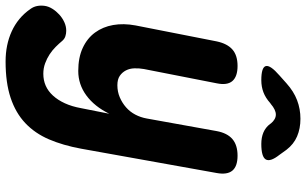

<svg xmlns="http://www.w3.org/2000/svg" viewBox="-271 -601 1095 687"><g transform="rotate(90 276.5 -257.5)"><path d="M320 0 340 -101Q314 -48 274.5 -19Q235 10 187 10Q139 10 104.5 -6Q70 -22 49.5 -50Q29 -78 22.5 -115Q16 -152 24 -195L81 -485Q89 -523 110 -541.5Q131 -560 169 -560Q207 -560 223 -541.5Q239 -523 231 -485L180 -225Q177 -208 177.5 -191Q178 -174 185 -160.5Q192 -147 204.5 -138.5Q217 -130 238 -130Q261 -130 281 -138.5Q301 -147 317 -161Q333 -175 343 -194Q353 -213 357 -235L402 -485Q409 -523 430.5 -541.5Q452 -560 490 -560Q528 -560 543.5 -541.5Q559 -523 552 -485L465 0Q453 65 431.5 115Q410 165 373.5 199.5Q337 234 283 252Q229 270 153 270Q123 270 96 264.5Q69 259 45 248Q21 237 1 220.5Q-19 204 -35 181Q-43 170 -45.5 157Q-48 144 -46 130Q-44 116 -35.5 102.5Q-27 89 -15 78Q-3 67 12 60Q27 53 43 53Q53 53 62.5 56Q72 59 79 67Q89 79 101 91Q113 103 127.5 112.5Q142 122 159.5 128.5Q177 135 197 135Q220 135 239.5 126.5Q259 118 275 100.5Q291 83 302.5 58Q314 33 320 0ZM220 -645Q174 -645 169.5 -661Q165 -677 203 -710L231 -735Q260 -761 291.5 -773Q323 -785 358 -785Q393 -785 421 -773Q449 -761 469 -735L487 -710Q513 -677 503.5 -661Q494 -645 448 -645Q425 -645 407 -652.5Q389 -660 376 -677L375 -679Q360 -697 343 -697Q326 -697 305 -679L302 -677Q283 -660 263 -652.5Q243 -645 220 -645Z"/></g></svg>

Font: Maple Mono NL ExtraBold
Style: Italic
Weight: 800
Italic angle: -10°
Monospace: yes
Designer: subframe7536
Version: Version 7.000